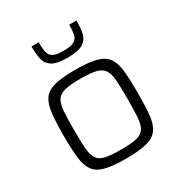

<svg xmlns="http://www.w3.org/2000/svg" viewBox="-174 -856 926 986"><g transform="rotate(-30 289.0 -363.0)"><path d="M289 8Q211 8 166.5 -3.5Q122 -15 101.5 -43.5Q81 -72 75 -123Q69 -174 69 -255Q69 -335 75 -386.5Q81 -438 101.5 -466.5Q122 -495 166.5 -506.5Q211 -518 289 -518Q367 -518 411.5 -506.5Q456 -495 477 -466.5Q498 -438 503.5 -386.5Q509 -335 509 -255Q509 -174 503.5 -123Q498 -72 477 -43.5Q456 -15 411.5 -3.5Q367 8 289 8ZM289 -45Q349 -45 381.5 -52.5Q414 -60 428 -82Q442 -104 445 -145.5Q448 -187 448 -255Q448 -322 445 -363.5Q442 -405 428 -427Q414 -449 381.5 -457Q349 -465 289 -465Q230 -465 197 -457Q164 -449 150 -427Q136 -405 133 -363.5Q130 -322 130 -255Q130 -187 133 -145.5Q136 -104 150 -82Q164 -60 197 -52.5Q230 -45 289 -45ZM288 -591Q223 -591 195.5 -609.5Q168 -628 161.5 -660Q155 -692 155 -734H198Q198 -700 202 -677.5Q206 -655 224.5 -643.5Q243 -632 288 -632Q332 -632 351 -643.5Q370 -655 374.5 -677.5Q379 -700 379 -734H422Q422 -692 415.5 -660Q409 -628 381 -609.5Q353 -591 288 -591Z"/></g></svg>

Font: Saira Light
Style: Regular
Weight: 300
Designer: Hector Gatti with collaboration of the Omnibus-Type team
Foundry: Omnibus-Type
Version: Version 1.100; ttfautohint (v1.8.3)